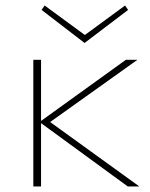

<svg xmlns="http://www.w3.org/2000/svg" viewBox="-20 -677 546 697"><path d="M287 -521 131 -641 142 -657 288 -550 434 -657 445 -641ZM444 0 129 -230V0H101V-460H129V-238L437 -460H479L162 -234L486 0Z"/></svg>

Font: Ysabeau SC Extralight
Style: Regular
Weight: 200
Designer: Christian Thalmann (Catharsis Fonts)
Version: Version 0.003